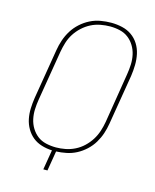

<svg xmlns="http://www.w3.org/2000/svg" viewBox="-112 -820 724 896"><g transform="rotate(15 250.0 -371.5)"><path d="M184 0 200 -96Q174 -97 149.5 -104.5Q125 -112 106.5 -127Q88 -142 75.5 -163.5Q63 -185 58 -209.5Q53 -234 54 -260Q55 -286 59 -312L99 -553Q103 -578 111.5 -603Q120 -628 134 -650.5Q148 -673 168.5 -691.5Q189 -710 213 -722Q237 -734 263 -738.5Q289 -743 314 -743Q341 -743 367 -737Q393 -731 413.5 -716.5Q434 -702 447.5 -680.5Q461 -659 466.5 -633.5Q472 -608 471.5 -581Q471 -554 467 -527L427 -286Q423 -261 415 -237Q407 -213 393.5 -190.5Q380 -168 360 -149.5Q340 -131 317 -119Q294 -107 269 -102Q244 -97 220 -96L204 0ZM214 -114Q236 -114 259.5 -118.5Q283 -123 305 -134Q327 -145 345 -162Q363 -179 376 -199.5Q389 -220 396.5 -243Q404 -266 408 -289L447 -530Q451 -554 452 -578Q453 -602 448 -625Q443 -648 431 -667.5Q419 -687 401.5 -700.5Q384 -714 361 -719.5Q338 -725 313 -725Q291 -725 267 -720.5Q243 -716 221.5 -705Q200 -694 181.5 -677Q163 -660 150 -639.5Q137 -619 130 -596Q123 -573 119 -550L79 -309Q75 -285 74 -261Q73 -237 78 -214Q83 -191 95 -171.5Q107 -152 124.5 -138.5Q142 -125 165.5 -119.5Q189 -114 214 -114Z"/></g></svg>

Font: Iosevka Thin Oblique
Style: Regular
Weight: 100
Italic angle: -9°
Monospace: yes
Designer: Belleve Invis
Foundry: Belleve Invis
Version: Version 32.5.0; ttfautohint (v1.8.4)